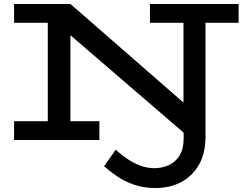

<svg xmlns="http://www.w3.org/2000/svg" viewBox="-20 -706 1236 968"><path d="M763 242Q705 242 657 225.5Q609 209 570.5 183Q532 157 505 132L563 49Q587 70 617 91.5Q647 113 683.5 127.5Q720 142 760 142Q802 141 834.5 125Q867 109 886.5 76Q906 43 906 -10V-37L152 -686H335L905 -189V-669H1016V-11Q1015 70 982 126.5Q949 183 892.5 212.5Q836 242 763 242ZM51 0V-95H481V0ZM221 -15V-686H335V-15ZM51 -591V-686H335L334 -591ZM736 -591V-686H1183V-591Z"/></svg>

Font: BioRhyme SemiExpanded Medium
Style: Regular
Weight: 500
Width: 6
Designer: Aoife Mooney
Foundry: Aoife Mooney Type
Version: Version 1.600;gftools[0.9.33]